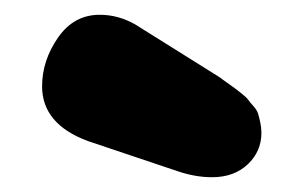

<svg xmlns="http://www.w3.org/2000/svg" viewBox="-20 -795 411 260"><path d="M163 -762 278 -690Q279 -689 287.5 -683Q296 -677 298 -675.5Q300 -674 307 -668.5Q314 -663 316 -660Q318 -657 323 -651.5Q328 -646 329.5 -641Q331 -636 332.5 -629Q334 -622 334 -615Q334 -590 315.5 -572.5Q297 -555 267 -555Q245 -555 221 -563L99 -604Q37 -627 37 -678Q37 -713 58.5 -744Q80 -775 115 -775Q140 -775 163 -762Z"/></svg>

Font: Coiny
Style: Regular
Weight: 400
Version: Version 001.001